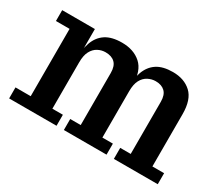

<svg xmlns="http://www.w3.org/2000/svg" viewBox="-97 -735 1088 951"><g transform="rotate(30 446.5 -259.5)"><path d="M21 0V-63H108V-448H30V-510H217V-345L232 -347V-63H292V0ZM334 0V-63H394V-361Q394 -400 375 -418.5Q356 -437 321 -437Q298 -437 277.5 -426Q257 -415 244.5 -391.5Q232 -368 232 -328L210 -327Q210 -388 225.5 -431Q241 -474 275.5 -496.5Q310 -519 368 -519Q435 -519 476.5 -482Q518 -445 518 -364V-63H578V0ZM620 0V-63H680V-361Q680 -400 661 -418.5Q642 -437 608 -437Q585 -437 564 -426Q543 -415 530.5 -391.5Q518 -368 518 -328L503 -327Q503 -388 518.5 -431Q534 -474 568 -496.5Q602 -519 659 -519Q724 -519 764 -482Q804 -445 804 -362V-63H871V0Z"/></g></svg>

Font: Montagu Slab 120pt Medium
Style: Regular
Weight: 500
Designer: Florian Karsten
Foundry: Florian Karsten
Version: Version 1.000